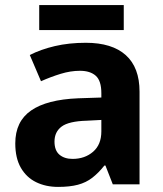

<svg xmlns="http://www.w3.org/2000/svg" viewBox="-20 -724 639 754"><path d="M317 -556Q420 -556 474 -507.5Q528 -459 528 -364V0H423L394 -74H390Q367 -45 342.5 -26Q318 -7 286 1.5Q254 10 208 10Q160 10 122 -8.5Q84 -27 62 -65Q40 -103 40 -161Q40 -247 102 -290Q164 -333 287 -338L378 -341V-358Q378 -407 356 -426.5Q334 -446 294 -446Q257 -446 218 -434Q179 -422 141 -405L97 -508Q140 -530 195.5 -543Q251 -556 317 -556ZM321 -250Q250 -248 222 -227Q194 -206 194 -168Q194 -133 213.5 -116.5Q233 -100 265 -100Q313 -100 345.5 -128Q378 -156 378 -208V-253ZM466 -704V-606H134V-704Z"/></svg>

Font: Noto Sans Lao UI
Style: Regular
Weight: 400
Designer: Monotype Design Team
Foundry: Monotype Imaging Inc.
Version: Version 2.000